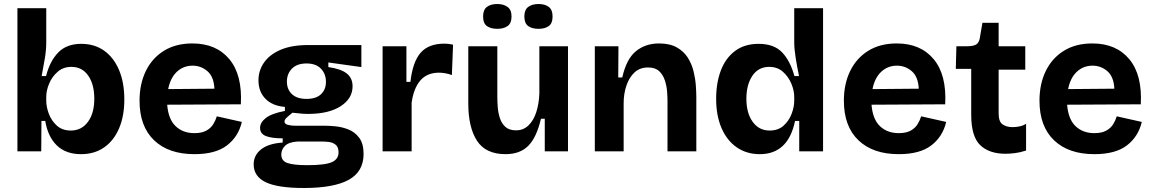

<svg xmlns="http://www.w3.org/2000/svg" viewBox="-20 -756 5757 959"><path d="M385 14Q309 14 264 -29.5Q219 -73 206 -152H187L186 0H67V-715H211V-543Q211 -507 204 -464.5Q197 -422 188 -376H210Q229 -451 271 -494Q313 -537 386 -537Q452 -537 500 -503Q548 -469 574.5 -406.5Q601 -344 601 -259Q601 -177 575 -115.5Q549 -54 500.5 -20Q452 14 385 14ZM334 -104Q387 -104 419 -147Q451 -190 451 -263Q451 -335 420.5 -378.5Q390 -422 337 -422Q296 -422 268 -397.5Q240 -373 225.5 -338.5Q211 -304 211 -272V-253Q211 -222 224 -187.5Q237 -153 264 -128.5Q291 -104 334 -104Z M951 14Q822 14 749.5 -55.5Q677 -125 677 -253Q677 -337 708.5 -401.5Q740 -466 799 -502.5Q858 -539 941 -539Q1060 -539 1125.5 -460.5Q1191 -382 1183 -235L815 -233Q821 -160 857.5 -125.5Q894 -91 951 -91Q988 -91 1010.5 -103.5Q1033 -116 1045 -135.5Q1057 -155 1063 -175L1188 -147Q1171 -74 1114 -30Q1057 14 951 14ZM942 -428Q896 -428 863.5 -397.5Q831 -367 820 -311L1051 -313Q1048 -373 1016 -400.5Q984 -428 942 -428Z M1497 183Q1367 183 1307 154Q1247 125 1247 65Q1247 20 1283.5 -9.5Q1320 -39 1392 -44V-65Q1337 -65 1308 -76.5Q1279 -88 1279 -117Q1279 -144 1307.5 -166.5Q1336 -189 1403 -202V-222Q1341 -227 1306 -262.5Q1271 -298 1271 -355Q1271 -404 1299 -444Q1327 -484 1382 -507.5Q1437 -531 1519 -531H1785V-421L1620 -444V-421Q1683 -412 1712 -389Q1741 -366 1741 -325Q1741 -264 1681.5 -225.5Q1622 -187 1518 -187Q1506 -187 1491 -188Q1476 -189 1441 -193Q1422 -178 1411.5 -168Q1401 -158 1401 -149Q1401 -137 1417.5 -132.5Q1434 -128 1454 -128H1604Q1624 -128 1656 -125Q1688 -122 1720 -109.5Q1752 -97 1774 -68Q1796 -39 1796 13Q1796 101 1722 142Q1648 183 1497 183ZM1511 -262Q1559 -262 1583.5 -285.5Q1608 -309 1608 -347Q1608 -387 1583 -413Q1558 -439 1511 -439Q1464 -439 1438.5 -413.5Q1413 -388 1413 -348Q1413 -310 1438 -286Q1463 -262 1511 -262ZM1514 69Q1604 69 1637.5 54Q1671 39 1671 5Q1671 -22 1656 -33.5Q1641 -45 1622 -47Q1603 -49 1590 -49H1465Q1422 -46 1403.5 -27.5Q1385 -9 1385 16Q1385 48 1416.5 58.5Q1448 69 1514 69Z M1891 0V-525H2010V-347H2030Q2041 -446 2080.5 -492Q2120 -538 2200 -538Q2209 -538 2219 -537Q2229 -536 2243 -533L2237 -381Q2222 -387 2204.5 -390Q2187 -393 2173 -393Q2113 -393 2079.5 -354Q2046 -315 2036 -243V0Z M2505 14Q2406 14 2362.5 -53Q2319 -120 2319 -239V-525H2464V-273Q2464 -251 2466 -222.5Q2468 -194 2476.5 -167Q2485 -140 2504 -122.5Q2523 -105 2558 -105Q2594 -105 2619.5 -129.5Q2645 -154 2658.5 -195.5Q2672 -237 2674 -289V-525H2817V0H2701V-163H2682Q2660 -69 2618.5 -27.5Q2577 14 2505 14ZM2670 -612Q2637 -612 2618 -626Q2599 -640 2599 -674Q2599 -707 2618.5 -721.5Q2638 -736 2670 -736Q2702 -736 2721 -721.5Q2740 -707 2740 -674Q2740 -639 2720.5 -625.5Q2701 -612 2670 -612ZM2464 -612Q2432 -612 2412.5 -625.5Q2393 -639 2393 -674Q2393 -707 2412 -721.5Q2431 -736 2464 -736Q2495 -736 2515 -721.5Q2535 -707 2535 -674Q2535 -640 2515.5 -626Q2496 -612 2464 -612Z M2951 0V-525H3069L3068 -369H3088Q3109 -462 3156.5 -500.5Q3204 -539 3272 -539Q3325 -539 3360 -519.5Q3395 -500 3415 -468.5Q3435 -437 3444 -400.5Q3453 -364 3455.5 -329.5Q3458 -295 3458 -269V0H3314V-253Q3314 -271 3312 -298.5Q3310 -326 3301 -354Q3292 -382 3272.5 -400.5Q3253 -419 3217 -419Q3176 -419 3149.5 -394.5Q3123 -370 3109 -329Q3095 -288 3095 -240V0Z M3775 14Q3709 14 3660 -20Q3611 -54 3584 -116Q3557 -178 3557 -263Q3557 -342 3580.5 -404Q3604 -466 3651.5 -501.5Q3699 -537 3769 -537Q3846 -537 3886.5 -494.5Q3927 -452 3948 -376H3971Q3961 -423 3954 -468Q3947 -513 3947 -545V-715H4091V0H3972V-152H3951Q3917 14 3775 14ZM3824 -104Q3867 -104 3894 -128.5Q3921 -153 3934 -187.5Q3947 -222 3947 -253V-272Q3947 -304 3932.5 -338.5Q3918 -373 3890.5 -397.5Q3863 -422 3822 -422Q3768 -422 3738 -377.5Q3708 -333 3708 -263Q3708 -191 3739.5 -147.5Q3771 -104 3824 -104Z M4469 14Q4340 14 4267.5 -55.5Q4195 -125 4195 -253Q4195 -337 4226.5 -401.5Q4258 -466 4317 -502.5Q4376 -539 4459 -539Q4578 -539 4643.5 -460.5Q4709 -382 4701 -235L4333 -233Q4339 -160 4375.5 -125.5Q4412 -91 4469 -91Q4506 -91 4528.5 -103.5Q4551 -116 4563 -135.5Q4575 -155 4581 -175L4706 -147Q4689 -74 4632 -30Q4575 14 4469 14ZM4460 -428Q4414 -428 4381.5 -397.5Q4349 -367 4338 -311L4569 -313Q4566 -373 4534 -400.5Q4502 -428 4460 -428Z M5002 12Q4921 12 4876 -31Q4831 -74 4831 -183V-412H4754L4757 -525H4810Q4841 -525 4855.5 -533.5Q4870 -542 4874 -566L4887 -642H4968V-525H5101V-408H4968V-189Q4968 -148 4988 -134.5Q5008 -121 5037 -121Q5056 -121 5074 -125Q5092 -129 5105 -138V-4Q5074 6 5048 9Q5022 12 5002 12Z M5446 14Q5317 14 5244.5 -55.5Q5172 -125 5172 -253Q5172 -337 5203.5 -401.5Q5235 -466 5294 -502.5Q5353 -539 5436 -539Q5555 -539 5620.5 -460.5Q5686 -382 5678 -235L5310 -233Q5316 -160 5352.5 -125.5Q5389 -91 5446 -91Q5483 -91 5505.5 -103.5Q5528 -116 5540 -135.5Q5552 -155 5558 -175L5683 -147Q5666 -74 5609 -30Q5552 14 5446 14ZM5437 -428Q5391 -428 5358.5 -397.5Q5326 -367 5315 -311L5546 -313Q5543 -373 5511 -400.5Q5479 -428 5437 -428Z"/></svg>

Font: Bricolage Grotesque 10pt Bricolage Grotesque 10pt Regular
Style: Bold
Weight: 700
Designer: Mathieu Triay
Foundry: Atelier Triay
Version: Version 1.000; ttfautohint (v1.8.4.7-5d5b);gftools[0.9.32]